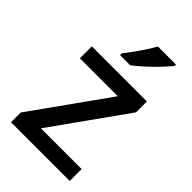

<svg xmlns="http://www.w3.org/2000/svg" viewBox="-230 -850 934 934"><g transform="rotate(45 237.5 -383.0)"><path d="M439 0H35V-67L313 -457H52V-539H431V-464L159 -82H439ZM404 -756Q389 -738 362 -709Q335 -680 304 -652Q273 -624 249 -606H179V-618Q194 -637 213 -663Q232 -689 250 -716.5Q268 -744 280 -766H404Z"/></g></svg>

Font: Noto Sans Myanmar Medium
Style: Regular
Weight: 500
Designer: Monotype Design Team
Foundry: Monotype Imaging Inc.
Version: Version 2.107; ttfautohint (v1.8.4.7-5d5b)